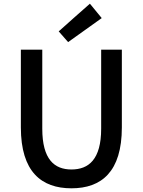

<svg xmlns="http://www.w3.org/2000/svg" viewBox="-20 -1006 773 1040"><path d="M528 -523V-309C528 -142 460 -88 367 -88C275 -88 209 -142 209 -309V-737H151H93V-316C93 -76 204 14 367 14C530 14 640 -76 640 -316V-737H528ZM440 -843 531 -908 467 -986 382 -911 298 -836 349 -778Z"/></svg>

Font: GenSekiGothic2 TW M
Style: Regular
Weight: 500
Version: Version 2.100;PS 2.1;hotconv 16.6.51;makeotf.lib2.5.65220 DE